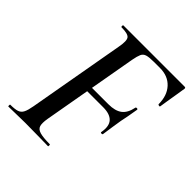

<svg xmlns="http://www.w3.org/2000/svg" viewBox="-173 -745 865 865"><g transform="rotate(45 259.0 -312.5)"><path d="M14 0Q12 0 12 -6Q12 -12 14 -12Q43 -12 58 -17Q73 -22 80.5 -37Q88 -52 93 -81L175 -544Q183 -587 173 -600Q163 -613 122 -613Q119 -613 119 -619Q119 -625 122 -625H512Q520 -625 518 -616Q515 -597 511 -572Q507 -547 503 -523.5Q499 -500 497 -485Q496 -481 490.5 -482.5Q485 -484 485 -486Q485 -541 455 -573.5Q425 -606 374 -606H335Q305 -606 290.5 -601.5Q276 -597 270 -583.5Q264 -570 259 -543L178 -85Q173 -55 177.5 -39.5Q182 -24 203 -18Q224 -12 266 -12Q268 -12 268 -6Q268 0 266 0Q245 0 209 -1Q173 -2 120 -2Q90 -2 63 -1Q36 0 14 0ZM403 -214Q402 -210 396 -210.5Q390 -211 391 -215Q399 -259 380 -279.5Q361 -300 318 -300H177L180 -326H325Q368 -326 391 -343.5Q414 -361 422 -401Q423 -405 429 -404.5Q435 -404 434 -399Q429 -368 425.5 -350Q422 -332 418 -313Q414 -289 410.5 -265.5Q407 -242 403 -214Z"/></g></svg>

Font: Cormorant Garamond Light SemiBold
Style: Italic
Weight: 600
Italic angle: -10°
Version: Version 4.001